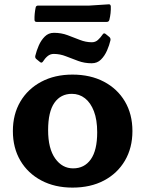

<svg xmlns="http://www.w3.org/2000/svg" viewBox="-20 -854 671 887"><path d="M314.7 12.7Q233 12.7 170.9 -20.3Q108.7 -53.2 74.1 -112Q39.5 -170.8 39.5 -248.5Q39.5 -326.1 74.1 -384.8Q108.7 -443.4 170.9 -476.4Q233 -509.4 314.7 -509.4Q397.7 -509.4 459.9 -476.7Q522.2 -444 557 -385.4Q591.8 -326.7 591.8 -248.5Q591.8 -170.8 557 -111.7Q522.2 -52.7 460.2 -20Q398.3 12.7 314.7 12.7ZM317.8 -76.2Q369.9 -76.2 399.4 -117.8Q429 -159.4 429 -242.8Q429 -300.7 413.9 -340Q398.9 -379.3 372.6 -399.9Q346.3 -420.5 312.1 -420.5Q260.4 -420.5 231.4 -379.1Q202.3 -337.7 202.3 -252.5Q202.3 -167.6 234.9 -121.9Q267.4 -76.2 317.8 -76.2ZM149.1 -580.2Q140.7 -586.2 143.1 -596.4Q148.6 -619.6 159.2 -643.9Q169.9 -668.3 187 -685.3Q204.2 -702.4 229.3 -702.4Q263 -702.4 292.1 -691.5Q321.2 -680.6 348.9 -669.7Q376.5 -658.8 404.4 -658.8Q420.4 -658.8 432.2 -669.2Q444 -679.7 454.6 -695.3Q459.8 -703.3 467.8 -697.3L484.8 -683.5Q491.9 -677.9 490.3 -667.9Q485.3 -645.7 474.5 -620.8Q463.6 -595.8 446.4 -578.8Q429.3 -561.7 403.6 -561.7Q370.5 -561.7 341.4 -572.4Q312.2 -583.1 284.6 -594Q257 -604.9 228.4 -604.9Q212.4 -604.9 200.2 -594.9Q187.9 -584.8 178.1 -569.2Q172.5 -561.4 165.3 -567ZM144.6 -818.7Q146.1 -828.2 156.1 -828.2H392L481.7 -834Q490.7 -835.2 491.9 -824.6Q492.4 -809.1 490.8 -793.5Q489.1 -777.8 485.3 -762.4Q482.9 -752.8 473.3 -752.8H149Q139.4 -752.8 139.4 -762.8Q139 -776.7 140.4 -791Q141.8 -805.4 144.6 -818.7Z"/></svg>

Font: Hahmlet
Style: Regular
Weight: 400
Designer: Minjoo Ham & Mark Frömberg
Foundry: hypertype
Version: Version 1.002